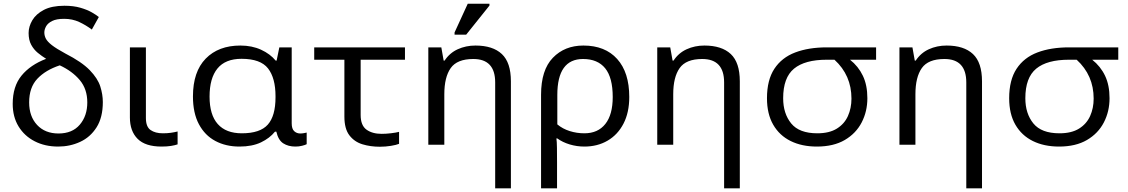

<svg xmlns="http://www.w3.org/2000/svg" viewBox="-20 -778 6065 1032"><path d="M292.5 9.8Q221.7 9.8 166.5 -18.6Q111.3 -46.9 79.8 -98.4Q48.3 -149.9 48.3 -219.7Q48.3 -313.5 95.5 -371.3Q142.6 -429.2 228 -461.9Q205.1 -476.1 183.3 -493.9Q161.6 -511.7 147.7 -537.4Q133.8 -563 133.8 -600.6Q133.8 -635.3 153.6 -668.9Q173.3 -702.6 215.8 -724.9Q258.3 -747.1 326.2 -747.1Q375.5 -747.1 412.4 -736.3Q449.2 -725.6 474.1 -711.2Q499 -696.8 511.2 -686.5L473.6 -619.1Q442.4 -642.6 405.8 -659.7Q369.1 -676.8 324.7 -676.8Q283.2 -676.8 260 -665Q236.8 -653.3 227.5 -636.2Q218.3 -619.1 218.3 -603.5Q218.3 -586.4 226.3 -570.6Q234.4 -554.7 258.5 -535.6Q282.7 -516.6 331.5 -490.2Q419.4 -445.3 462.4 -400.9Q505.4 -356.4 519 -313.5Q532.7 -270.5 532.7 -229.5Q532.7 -146.5 499 -93.5Q465.3 -40.5 410.6 -15.4Q356 9.8 292.5 9.8ZM294.4 -60.5Q368.7 -60.5 408.9 -107.9Q449.2 -155.3 449.2 -227.5Q449.2 -299.3 408.9 -347.4Q368.7 -395.5 301.3 -426.8Q224.6 -401.4 180.7 -354.7Q136.7 -308.1 136.7 -227.5Q136.7 -152.3 179.4 -106.4Q222.2 -60.5 294.4 -60.5Z M848.1 9.8Q761.2 9.8 719.7 -31.7Q678.2 -73.2 678.2 -146.5V-523.4H764.2V-143.6Q764.2 -96.2 789.6 -78.9Q814.9 -61.5 855 -61.5Q878.9 -61.5 897.9 -64.2Q917 -66.9 934.6 -71.3V-2Q919.9 2.9 899.2 6.3Q878.4 9.8 848.1 9.8Z M1267.1 9.8Q1193.8 9.8 1137.5 -20.3Q1081.1 -50.3 1049.1 -110.4Q1017.1 -170.4 1017.1 -259.8Q1017.1 -392.6 1085.7 -462.9Q1154.3 -533.2 1272 -533.2Q1334.5 -533.2 1383.3 -510.7Q1432.1 -488.3 1461.9 -452.1H1466.8L1481.4 -523.4H1547.9V-115.2Q1547.9 -85.4 1561.3 -73Q1574.7 -60.5 1594.2 -60.5Q1603 -60.5 1613.3 -62.3Q1623.5 -64 1628.4 -65.4V-2.9Q1620.1 1.5 1603.3 5.6Q1586.4 9.8 1567.9 9.8Q1529.3 9.8 1502.4 -7.6Q1475.6 -24.9 1465.3 -70.3H1458Q1429.7 -35.2 1382.6 -12.7Q1335.4 9.8 1267.1 9.8ZM1279.8 -61.5Q1377.9 -61.5 1419.4 -108.2Q1460.9 -154.8 1460.9 -254.9V-260.7Q1460.9 -358.4 1420.7 -410.2Q1380.4 -461.9 1278.3 -461.9Q1191.4 -461.9 1148.9 -409.9Q1106.4 -357.9 1106.4 -258.8Q1106.4 -160.6 1150.6 -111.1Q1194.8 -61.5 1279.8 -61.5Z M2021.5 10.7Q1971.7 10.7 1928.2 -2.4Q1884.8 -15.6 1857.9 -50.8Q1831.1 -85.9 1831.1 -151.4V-457H1668.9V-523.4H2156.7V-457H1918.5V-160.2Q1918.5 -104 1949.7 -81.3Q1981 -58.6 2031.2 -58.6Q2055.2 -58.6 2081.8 -61.8Q2108.4 -64.9 2125 -69.3V-4.9Q2110.8 1 2081.5 5.9Q2052.2 10.7 2021.5 10.7Z M2726.1 234.4H2641.6V-335Q2641.6 -460.9 2523.9 -460.9Q2437 -460.9 2402.6 -412.1Q2368.2 -363.3 2368.2 -271.5V0H2282.2V-523.4H2352.1L2364.7 -452.1H2369.6Q2396.5 -493.2 2440.2 -513.2Q2483.9 -533.2 2535.6 -533.2Q2628.9 -533.2 2677.5 -487.5Q2726.1 -441.9 2726.1 -340.8ZM2485.8 -591.8H2423.3V-603.5L2494.1 -757.8H2610.8V-748Z M2974.1 234.4H2888.2V-268.6Q2888.2 -401.9 2951.7 -467.5Q3015.1 -533.2 3115.7 -533.2Q3232.4 -533.2 3297.4 -460.9Q3362.3 -388.7 3362.3 -256.8Q3362.3 -173.3 3331.3 -113.5Q3300.3 -53.7 3245.8 -22Q3191.4 9.8 3121.1 9.8Q3080.6 9.8 3042.2 -1.7Q3003.9 -13.2 2975.1 -34.2H2970.7Q2973.1 -18.1 2973.6 16.8Q2974.1 51.8 2974.1 95.7ZM3121.1 -61.5Q3193.8 -61.5 3233.6 -111.6Q3273.4 -161.6 3273.4 -256.8Q3273.4 -360.8 3232.9 -410.9Q3192.4 -460.9 3113.8 -460.9Q2975.6 -460.9 2975.6 -267.6V-109.4Q3004.4 -85.4 3042.2 -73.5Q3080.1 -61.5 3121.1 -61.5Z M3956.5 234.4H3872.1V-335Q3872.1 -460.9 3754.4 -460.9Q3667.5 -460.9 3633.1 -412.1Q3598.6 -363.3 3598.6 -271.5V0H3512.7V-523.4H3582.5L3595.2 -452.1H3600.1Q3627 -493.2 3670.7 -513.2Q3714.4 -533.2 3766.1 -533.2Q3859.4 -533.2 3908 -487.5Q3956.5 -441.9 3956.5 -340.8Z M4370.6 9.8Q4290 9.8 4229.7 -20Q4169.4 -49.8 4136 -107.7Q4102.5 -165.5 4102.5 -250Q4102.5 -348.1 4142.3 -408.4Q4182.1 -468.8 4254.4 -496.1Q4326.7 -523.4 4423.8 -523.4H4689V-457H4548.8Q4593.8 -421.4 4617.9 -370.8Q4642.1 -320.3 4642.1 -250Q4642.1 -179.2 4611.6 -120.1Q4581.1 -61 4520.8 -25.6Q4460.4 9.8 4370.6 9.8ZM4373 -61.5Q4437.5 -61.5 4478 -86.7Q4518.6 -111.8 4537.6 -154.3Q4556.6 -196.8 4556.6 -248Q4556.6 -373.5 4465.3 -457H4423.8Q4306.2 -457 4247.8 -408.9Q4189.5 -360.8 4189.5 -250Q4189.5 -167.5 4232.7 -114.5Q4275.9 -61.5 4373 -61.5Z M5258.3 234.4H5173.8V-335Q5173.8 -460.9 5056.2 -460.9Q4969.2 -460.9 4934.8 -412.1Q4900.4 -363.3 4900.4 -271.5V0H4814.5V-523.4H4884.3L4897 -452.1H4901.9Q4928.7 -493.2 4972.4 -513.2Q5016.1 -533.2 5067.9 -533.2Q5161.1 -533.2 5209.7 -487.5Q5258.3 -441.9 5258.3 -340.8Z M5672.4 9.8Q5591.8 9.8 5531.5 -20Q5471.2 -49.8 5437.7 -107.7Q5404.3 -165.5 5404.3 -250Q5404.3 -348.1 5444.1 -408.4Q5483.9 -468.8 5556.2 -496.1Q5628.4 -523.4 5725.6 -523.4H5990.7V-457H5850.6Q5895.5 -421.4 5919.7 -370.8Q5943.8 -320.3 5943.8 -250Q5943.8 -179.2 5913.3 -120.1Q5882.8 -61 5822.5 -25.6Q5762.2 9.8 5672.4 9.8ZM5674.8 -61.5Q5739.3 -61.5 5779.8 -86.7Q5820.3 -111.8 5839.4 -154.3Q5858.4 -196.8 5858.4 -248Q5858.4 -373.5 5767.1 -457H5725.6Q5607.9 -457 5549.6 -408.9Q5491.2 -360.8 5491.2 -250Q5491.2 -167.5 5534.4 -114.5Q5577.6 -61.5 5674.8 -61.5Z"/></svg>

Font: Lunasima
Style: Regular
Weight: 400
Designer: The DocRepair Project, Monotype Design Team
Foundry: Google
Version: Version 2.009